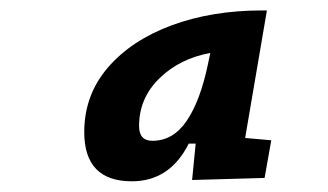

<svg xmlns="http://www.w3.org/2000/svg" viewBox="-20 -723 626 366"><path d="M479.5 -703.1H488.8L447.3 -460L497.1 -455.6L484.4 -383.8L346.2 -379.9L353 -449.2H339.8Q303.7 -377.4 231.4 -377.4Q140.6 -377.4 140.6 -471.2Q140.6 -541.5 185.3 -593.8Q230 -646 306.9 -674.6Q383.8 -703.1 479.5 -703.1ZM270.5 -454.6Q310.1 -454.6 335.9 -492.7Q361.8 -530.8 376.5 -601.1L380.9 -622.1Q322.3 -611.3 283.7 -573.5Q245.1 -535.6 245.1 -482.9Q245.1 -454.6 270.5 -454.6Z"/></svg>

Font: CaskaydiaCove NFP SemiBold
Style: Italic
Weight: 600
Italic angle: -10°
Designer: Aaron Bell
Foundry: Saja Typeworks
Version: Version 2111.001; VTT 6.35;Nerd Fonts 3.1.1